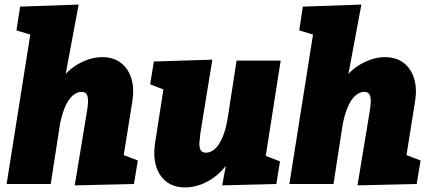

<svg xmlns="http://www.w3.org/2000/svg" viewBox="-20 -805 1887 840"><path d="M307 6 360 -315Q364 -337 365 -357Q366 -377 360.5 -390Q355 -403 336 -403Q321 -403 306 -393Q291 -383 278.5 -363.5Q266 -344 256 -314.5Q246 -285 240 -246L202 0H9L116 -676L138 -646L52 -672L68 -776L324 -785L252 -399L177 -288Q193 -380 233 -439Q273 -498 325 -526.5Q377 -555 427 -555Q477 -555 509.5 -529.5Q542 -504 555 -460.5Q568 -417 559 -362L517 -99L433 -160L583 -103L566 0Z M790 15Q740 15 707.5 -10.5Q675 -36 662.5 -79Q650 -122 658 -176L699 -441L713 -407L637 -436L653 -536L909 -544L857 -225Q854 -203 852.5 -183Q851 -163 857 -150Q863 -137 881 -137Q896 -137 911 -146.5Q926 -156 938.5 -175.5Q951 -195 961 -224.5Q971 -254 977 -294L1015 -540H1208L1139 -100L1117 -133L1205 -99L1189 0L952 6L980 -144L1040 -252Q1025 -161 984.5 -101.5Q944 -42 892.5 -13.5Q841 15 790 15Z M1544 6 1597 -315Q1601 -337 1602 -357Q1603 -377 1597.5 -390Q1592 -403 1573 -403Q1558 -403 1543 -393Q1528 -383 1515.5 -363.5Q1503 -344 1493 -314.5Q1483 -285 1477 -246L1439 0H1246L1353 -676L1375 -646L1289 -672L1305 -776L1561 -785L1489 -399L1414 -288Q1430 -380 1470 -439Q1510 -498 1562 -526.5Q1614 -555 1664 -555Q1714 -555 1746.5 -529.5Q1779 -504 1792 -460.5Q1805 -417 1796 -362L1754 -99L1670 -160L1820 -103L1803 0Z"/></svg>

Font: Bitter Thin Black
Style: Italic
Weight: 900
Italic angle: -9°
Version: Version 3.020